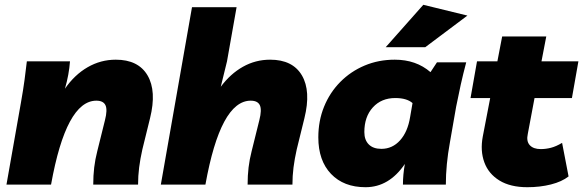

<svg xmlns="http://www.w3.org/2000/svg" viewBox="-20 -770 2433 801"><path d="M7 0 67 -340Q77 -396 82.5 -437.5Q88 -479 92 -514H272Q268 -459 251 -400Q291 -458 345.5 -489.5Q400 -521 463 -521Q557 -521 595.5 -455.5Q634 -390 606 -277L574 -147Q565 -107 560.5 -71.5Q556 -36 556 0H369Q369 -38 373 -71.5Q377 -105 386 -140L418 -269Q429 -312 420 -331Q411 -350 382 -350Q256 -350 193 0Z M651 0 781 -740H967L927 -514L901 -408Q941 -462 993.5 -491.5Q1046 -521 1107 -521Q1201 -521 1239.5 -455.5Q1278 -390 1250 -277L1218 -147Q1209 -107 1204.5 -71.5Q1200 -36 1200 0H1013Q1013 -38 1017 -71.5Q1021 -105 1030 -140L1062 -269Q1073 -312 1064 -331Q1055 -350 1026 -350Q900 -350 837 0Z M1505 11Q1414 11 1361 -44.5Q1308 -100 1308 -197Q1308 -266 1332 -325Q1356 -384 1399.5 -428Q1443 -472 1501 -496.5Q1559 -521 1627 -521Q1716 -521 1776 -469L1803 -510H1925Q1912 -461 1902 -416Q1892 -371 1883 -325L1857 -176Q1840 -83 1840 0H1661Q1661 -41 1669 -86Q1603 11 1505 11ZM1571 -149Q1617 -149 1649 -184.5Q1681 -220 1691 -282L1701 -340Q1677 -361 1629 -361Q1571 -361 1535.5 -322Q1500 -283 1500 -219Q1500 -186 1518.5 -167.5Q1537 -149 1571 -149ZM1589 -573 1746 -750 1930 -705 1754 -573Z M2180 11Q2109 11 2063.5 -17Q2018 -45 2000.5 -93Q1983 -141 1994 -200L2025 -361H1943L1970 -514H2055L2075 -618H2259L2239 -514H2393L2366 -361H2210L2182 -212Q2175 -181 2190 -164.5Q2205 -148 2236 -148Q2257 -148 2278.5 -153.5Q2300 -159 2325 -174L2352 -34Q2324 -12 2278.5 -0.5Q2233 11 2180 11Z"/></svg>

Font: Livvic Black
Style: Italic
Weight: 900
Italic angle: -10°
Designer: Jacques Le Bailly, Baron von Fonthausen
Version: Version 1.001; ttfautohint (v1.8.2)